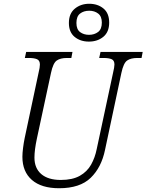

<svg xmlns="http://www.w3.org/2000/svg" viewBox="-20 -990 778 1020"><path d="M294 10Q200 10 149.5 -34Q99 -78 99 -157Q99 -176 102.5 -204Q106 -232 111 -256L185 -604Q192 -632 192 -647Q192 -669 176.5 -675.5Q161 -682 135 -682H112L119 -714H365L359 -682H335Q301 -682 281.5 -668.5Q262 -655 251 -603L176 -254Q163 -193 163 -153Q163 -96 199.5 -65Q236 -34 303 -34Q365 -34 404 -56Q443 -78 464 -115.5Q485 -153 494 -199L581 -605Q584 -618 586 -629Q588 -640 588 -647Q588 -669 573 -675.5Q558 -682 530 -682H507L514 -714H738L732 -682H709Q675 -682 655.5 -668.5Q636 -655 625 -603L538 -194Q519 -101 462 -45.5Q405 10 294 10ZM452 -769Q407 -769 376.5 -794Q346 -819 346 -868Q346 -918 377.5 -944Q409 -970 454 -970Q499 -970 529.5 -945Q560 -920 560 -870Q560 -820 529 -794.5Q498 -769 452 -769ZM453 -805Q481 -805 501 -820Q521 -835 521 -870Q521 -903 501.5 -918Q482 -933 454 -933Q425 -933 405.5 -918Q386 -903 386 -868Q386 -834 405.5 -819.5Q425 -805 453 -805Z"/></svg>

Font: Noto Serif SemiCondensed Light
Style: Italic
Weight: 300
Width: 4
Italic angle: -12°
Designer: Monotype Design Team
Foundry: Monotype Imaging Inc.
Version: Version 2.013; ttfautohint (v1.8.4.7-5d5b)